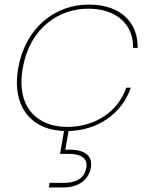

<svg xmlns="http://www.w3.org/2000/svg" viewBox="-20 -567 668 841"><path d="M60 -270C29 -96 121 7 271 7C411 7 515 -72 553 -183H533C497 -76 394 -11 274 -11C150 -11 48 -91 80 -270C112 -449 242 -529 366 -529C486 -529 565 -464 563 -357H583C585 -468 509 -547 369 -547C219 -547 91 -444 60 -270ZM283 -7H263L243 107H280C347 107 364 135 358 168C351 207 324 234 257 234H197L194 254H257C327 254 369 218 378 168C387 114 350 84 266 89Z"/></svg>

Font: Poppins Devanagari Thin
Style: Italic
Weight: 100
Italic angle: -10°
Designer: Ninad Kale (Devanagari), Jonny Pinhorn (Latin)
Foundry: Indian Type Foundry
Version: 4.005